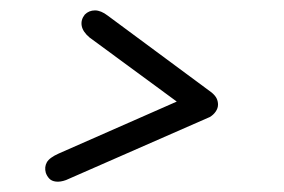

<svg xmlns="http://www.w3.org/2000/svg" viewBox="-20 -460 546 369"><path d="M107 -114Q96 -110 87.5 -111Q79 -112 74.5 -117Q70 -122 68 -128Q65 -139 70 -148Q75 -157 93 -165L352 -279L348 -244L152 -388Q139 -399 137 -410.5Q135 -422 143 -432Q151 -440 162.5 -440Q174 -440 187 -430L387 -282Q394 -276 396.5 -270.5Q399 -265 399 -259Q399 -252 394.5 -245.5Q390 -239 383 -235Z"/></svg>

Font: Edu TAS Beginner
Style: Regular
Weight: 400
Designer: Tina and Corey Anderson
Foundry: Google for Education
Version: Version 1.003